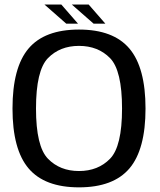

<svg xmlns="http://www.w3.org/2000/svg" viewBox="-20 -809 695 834"><path d="M323 4.8Q472.2 4.8 542.2 -77.3Q612.1 -159.5 612.1 -337.5Q612.1 -515.4 542.2 -598Q472.2 -680.6 323 -680.6Q173.7 -680.6 104 -598.3Q34.3 -515.9 34.3 -337.5Q34.3 -159.5 104.3 -77.3Q174.2 4.8 323 4.8ZM323 -66.1Q240.3 -66.1 188.3 -119.6Q136.4 -173 136.4 -337.5Q136.4 -503.2 188.3 -556.5Q240.3 -609.7 323 -609.7Q406.1 -609.7 458.1 -556.5Q510.1 -503.2 510.1 -337.5Q510.1 -173 458.1 -119.6Q406.1 -66.1 323 -66.1ZM386.7 -706.1H437.7L365.1 -789.4H291.8ZM267.9 -706.1H318.9L246.3 -789.4H173Z"/></svg>

Font: Anybody Thin
Style: Regular
Weight: 100
Designer: Tyler Finck
Foundry: Etcetera Type Company
Version: Version 1.114;gftools[0.9.25]